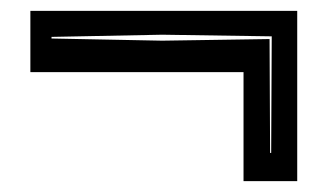

<svg xmlns="http://www.w3.org/2000/svg" viewBox="-20 -429 598 354"><path d="M429 -95V-296H36V-409H528V-95ZM478 -147H480L481 -362L279 -365L75 -361V-358L279 -354L477 -357Z"/></svg>

Font: Alumni Sans Inline One
Style: Regular
Weight: 400
Designer: Robert E. Leuschke
Foundry: Robert E. Leuschke
Version: Version 1.100; ttfautohint (v1.8.3)